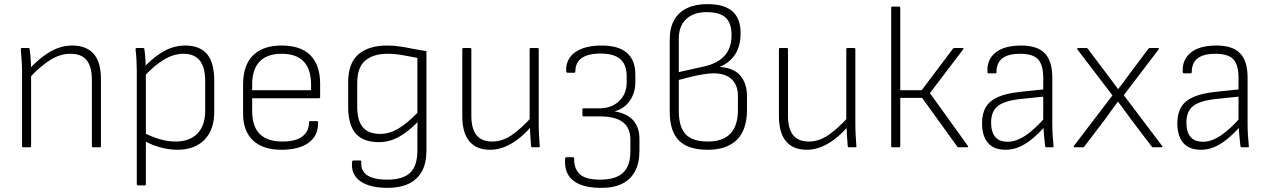

<svg xmlns="http://www.w3.org/2000/svg" viewBox="-20 -715 6163 932"><path d="M432 0Q426 0 426 -6V-326Q426 -392 400.5 -423Q375 -454 322 -454Q272 -454 224 -424Q176 -394 122 -336V-380Q157 -417 191 -442.5Q225 -468 259.5 -481Q294 -494 330 -494Q399 -494 434.5 -454Q470 -414 470 -330V-6Q470 0 464 0ZM93 0Q87 0 87 -6V-367Q87 -393 85 -422.5Q83 -452 81 -475Q81 -482 87 -482H118Q123 -482 124 -476Q126 -463 127.5 -445.5Q129 -428 130 -410Q131 -392 131 -375V-359V-6Q131 0 125 0Z M840 12Q802 12 759 0.5Q716 -11 679 -32L677 -71Q716 -51 755.5 -39.5Q795 -28 832 -28Q901 -28 938.5 -67Q976 -106 976 -176V-321Q976 -389 949.5 -421.5Q923 -454 871 -454Q826 -454 780.5 -428.5Q735 -403 678 -343V-388Q713 -424 746.5 -448Q780 -472 812.5 -483Q845 -494 879 -494Q950 -494 985 -452.5Q1020 -411 1020 -323V-172Q1020 -85 972.5 -36.5Q925 12 840 12ZM650 185Q644 185 644 179V-371Q644 -395 642.5 -423Q641 -451 638 -475Q638 -482 644 -482H675Q680 -482 681 -476Q683 -462 684.5 -446Q686 -430 686.5 -415Q687 -400 687 -387L688 -364V179Q688 185 682 185Z M1350 12Q1258 13 1209 -32.5Q1160 -78 1160 -164V-305Q1160 -398 1208 -446Q1256 -494 1347 -494Q1440 -494 1487 -446.5Q1534 -399 1534 -308V-244Q1534 -238 1528 -238H1204V-176Q1204 -102 1240.5 -65Q1277 -28 1352 -28Q1415 -28 1447.5 -52.5Q1480 -77 1480 -121Q1480 -127 1486 -127H1518Q1524 -127 1524 -122Q1526 -59 1480.5 -24Q1435 11 1350 12ZM1204 -277H1490V-304Q1490 -379 1454 -416.5Q1418 -454 1348 -454Q1276 -454 1240 -416Q1204 -378 1204 -304Z M1859 197Q1771 196 1727 163Q1683 130 1689 72Q1689 64 1696 64H1728Q1734 64 1734 71Q1730 113 1761.5 135Q1793 157 1860 157Q1935 157 1970.5 124Q2006 91 2006 16V-35Q2006 -56 2006 -77.5Q2006 -99 2007 -120L2006 -121Q1957 -72 1912.5 -48.5Q1868 -25 1819 -25Q1743 -25 1706.5 -67Q1670 -109 1670 -197V-315Q1670 -408 1719.5 -451Q1769 -494 1860 -494Q1891 -494 1921 -489.5Q1951 -485 1983 -478.5Q2015 -472 2050 -467V15Q2050 76 2028.5 116Q2007 156 1964.5 176.5Q1922 197 1859 197ZM1826 -65Q1869 -65 1911.5 -89.5Q1954 -114 2006 -167V-434Q1970 -441 1933.5 -447.5Q1897 -454 1861 -454Q1792 -454 1753 -421Q1714 -388 1714 -312V-198Q1714 -129 1741.5 -97Q1769 -65 1826 -65Z M2359 12Q2293 12 2258.5 -29Q2224 -70 2224 -152V-476Q2224 -482 2230 -482H2262Q2268 -482 2268 -476V-154Q2268 -90 2293 -59Q2318 -28 2369 -28Q2418 -28 2463 -58.5Q2508 -89 2560 -146L2559 -101Q2526 -63 2492.5 -38Q2459 -13 2426 -0.5Q2393 12 2359 12ZM2565 0Q2559 0 2558 -6Q2556 -30 2554.5 -53.5Q2553 -77 2552 -102L2551 -124V-476Q2551 -482 2556 -482H2589Q2595 -482 2595 -476V-115Q2595 -87 2596.5 -60Q2598 -33 2600 -6Q2601 0 2594 0Z M2892 197Q2831 196 2793 179.5Q2755 163 2737.5 132.5Q2720 102 2723 58Q2723 52 2725 50Q2727 48 2730 48H2762Q2767 48 2767 57Q2767 106 2795.5 131.5Q2824 157 2893 157Q2969 157 3004.5 123.5Q3040 90 3040 20V-37Q3040 -94 3003.5 -122Q2967 -150 2891 -150H2812Q2810 -150 2808.5 -152Q2807 -154 2807 -156V-183Q2807 -186 2808.5 -187.5Q2810 -189 2812 -189H2888Q2948 -189 2985 -224Q3022 -259 3022 -315V-345Q3022 -401 2991 -428Q2960 -455 2896 -455Q2834 -455 2803.5 -433Q2773 -411 2773 -370Q2773 -366 2772 -364Q2771 -362 2768 -362H2735Q2728 -362 2728 -371Q2727 -409 2746.5 -436.5Q2766 -464 2805 -479Q2844 -494 2901 -494Q2982 -494 3023 -458.5Q3064 -423 3064 -354V-315Q3064 -265 3037.5 -226.5Q3011 -188 2965 -175V-174Q3025 -164 3054.5 -130Q3084 -96 3084 -40V16Q3084 76 3062.5 116.5Q3041 157 2998.5 177.5Q2956 198 2892 197Z M3415 12Q3320 12 3275.5 -33Q3231 -78 3231 -173V-523Q3231 -580 3252.5 -618Q3274 -656 3315 -675.5Q3356 -695 3414 -695Q3496 -695 3535.5 -660Q3575 -625 3575 -554Q3575 -493 3549.5 -452.5Q3524 -412 3475 -391V-390Q3542 -385 3574 -347.5Q3606 -310 3606 -247V-181Q3606 -86 3557.5 -37Q3509 12 3415 12ZM3416 -28Q3489 -28 3525.5 -66.5Q3562 -105 3562 -181V-249Q3562 -302 3531.5 -330.5Q3501 -359 3444 -359Q3423 -359 3394.5 -354.5Q3366 -350 3335.5 -342.5Q3305 -335 3275 -327V-178Q3275 -99 3308 -63.5Q3341 -28 3416 -28ZM3275 -365 3396 -392Q3461 -406 3496 -443Q3531 -480 3531 -545Q3531 -603 3502.5 -629.5Q3474 -656 3410 -656Q3347 -656 3311 -622.5Q3275 -589 3275 -527Z M3896 12Q3830 12 3795.5 -29Q3761 -70 3761 -152V-476Q3761 -482 3767 -482H3799Q3805 -482 3805 -476V-154Q3805 -90 3830 -59Q3855 -28 3906 -28Q3955 -28 4000 -58.5Q4045 -89 4097 -146L4096 -101Q4063 -63 4029.5 -38Q3996 -13 3963 -0.5Q3930 12 3896 12ZM4102 0Q4096 0 4095 -6Q4093 -30 4091.5 -53.5Q4090 -77 4089 -102L4088 -124V-476Q4088 -482 4093 -482H4126Q4132 -482 4132 -476V-115Q4132 -87 4133.5 -60Q4135 -33 4137 -6Q4138 0 4131 0Z M4678 -7Q4681 -5 4679 -2.5Q4677 0 4674 0H4634Q4630 0 4627 -3L4456 -240H4350V-6Q4350 0 4344 0H4312Q4306 0 4306 -6V-677Q4306 -683 4312 -683H4344Q4350 -683 4350 -677V-277H4454L4606 -479Q4609 -482 4613 -482H4652Q4655 -482 4656.5 -480Q4658 -478 4655 -475L4494 -263Z M5059 0Q5056 0 5054.5 -2.5Q5053 -5 5053 -7Q5051 -26 5048.5 -52.5Q5046 -79 5045 -105L5044 -125V-336Q5044 -400 5019 -427Q4994 -454 4931 -454Q4817 -454 4817 -365Q4817 -359 4812 -359H4779Q4773 -359 4773 -369Q4771 -426 4812 -459.5Q4853 -493 4933 -494Q5013 -495 5050.5 -457.5Q5088 -420 5088 -338V-114Q5088 -83 5090 -56.5Q5092 -30 5094 -6Q5096 0 5089 0ZM4862 12Q4804 12 4775.5 -21.5Q4747 -55 4747 -117Q4747 -164 4765.5 -195Q4784 -226 4824.5 -244Q4865 -262 4931 -269L5054 -282V-247L4930 -234Q4853 -225 4822 -199Q4791 -173 4791 -120Q4791 -75 4810.5 -51Q4830 -27 4872 -27Q4913 -27 4958.5 -57.5Q5004 -88 5058 -150V-107Q5019 -64 4986.5 -38Q4954 -12 4923.5 0Q4893 12 4862 12Z M5196 0Q5194 0 5192.5 -2.5Q5191 -5 5193 -7L5380 -252L5210 -475Q5208 -478 5209 -480Q5210 -482 5214 -482H5253Q5258 -482 5260 -479L5354 -354Q5368 -336 5381 -318Q5394 -300 5407 -283H5408Q5422 -300 5435.5 -318.5Q5449 -337 5462 -355L5555 -479Q5558 -482 5564 -482H5600Q5604 -482 5605 -480Q5606 -478 5604 -475L5435 -253L5621 -7Q5624 -5 5622.5 -2.5Q5621 0 5618 0H5578Q5574 0 5571 -3L5470 -136Q5454 -157 5438.5 -179Q5423 -201 5407 -221H5406Q5391 -201 5375.5 -179.5Q5360 -158 5345 -137L5243 -3Q5240 0 5236 0Z M6007 0Q6004 0 6002.5 -2.5Q6001 -5 6001 -7Q5999 -26 5996.5 -52.5Q5994 -79 5993 -105L5992 -125V-336Q5992 -400 5967 -427Q5942 -454 5879 -454Q5765 -454 5765 -365Q5765 -359 5760 -359H5727Q5721 -359 5721 -369Q5719 -426 5760 -459.5Q5801 -493 5881 -494Q5961 -495 5998.5 -457.5Q6036 -420 6036 -338V-114Q6036 -83 6038 -56.5Q6040 -30 6042 -6Q6044 0 6037 0ZM5810 12Q5752 12 5723.5 -21.5Q5695 -55 5695 -117Q5695 -164 5713.5 -195Q5732 -226 5772.5 -244Q5813 -262 5879 -269L6002 -282V-247L5878 -234Q5801 -225 5770 -199Q5739 -173 5739 -120Q5739 -75 5758.5 -51Q5778 -27 5820 -27Q5861 -27 5906.5 -57.5Q5952 -88 6006 -150V-107Q5967 -64 5934.5 -38Q5902 -12 5871.5 0Q5841 12 5810 12Z"/></svg>

Font: Sofia Sans ExtraLight
Style: Regular
Weight: 250
Version: Version 4.100-B